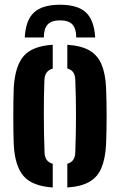

<svg xmlns="http://www.w3.org/2000/svg" viewBox="-20 -802 518 830"><path d="M239.5 -781.5Q316 -781.5 351.5 -748.2Q387 -715 391.5 -640H309.5Q309.5 -678.5 293 -696.2Q276.5 -714 239.5 -714Q202.5 -714 186 -696Q169.5 -678 169.5 -640H87Q91 -715 127 -748.2Q163 -781.5 239.5 -781.5ZM39.5 -176.5Q38.5 -198.5 38 -230.8Q37.5 -263 37.5 -299.2Q37.5 -335.5 38 -368.5Q38.5 -401.5 39.5 -424Q45.5 -518 83 -560.5Q120.5 -603 208 -608.5V-505.5Q189.5 -500 181 -487.5Q172.5 -475 172 -456.5Q170.5 -423.5 170 -386Q169.5 -348.5 169.5 -308.2Q169.5 -268 170.2 -226.8Q171 -185.5 172.5 -144Q173 -124 181.5 -111.5Q190 -99 208 -94V8.5Q119.5 2.5 82 -40.8Q44.5 -84 39.5 -176.5ZM271 8.5V-94Q289 -99.5 297 -111.8Q305 -124 305.5 -144Q307 -188.5 307.8 -227.5Q308.5 -266.5 308.5 -303.2Q308.5 -340 307.8 -377.5Q307 -415 305.5 -457Q305 -476.5 297 -488.8Q289 -501 271 -506V-608.5Q331 -604.5 366.2 -584.2Q401.5 -564 418.5 -524.5Q435.5 -485 438.5 -424Q439.5 -401.5 440.2 -368.8Q441 -336 441 -300.5Q441 -265 440.2 -232.2Q439.5 -199.5 438.5 -176.5Q435 -115 418.2 -75.5Q401.5 -36 366 -15.8Q330.5 4.5 271 8.5Z"/></svg>

Font: Big Shoulders Stencil Text Thin ExtraBold
Style: Regular
Weight: 800
Version: Version 2.001